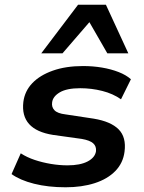

<svg xmlns="http://www.w3.org/2000/svg" viewBox="-20 -784 610 814"><path d="M258 10Q184 10 124.5 -5Q65 -20 29 -46L68 -134Q94 -117 127 -106Q160 -95 196 -89Q232 -83 266 -83Q320 -83 351.5 -99.5Q383 -116 387 -143Q389 -164 375 -176.5Q361 -189 327 -195L205 -212Q135 -223 103.5 -258Q72 -293 79 -352Q85 -398 117 -431.5Q149 -465 204 -484.5Q259 -504 332 -504Q374 -504 412.5 -497.5Q451 -491 483 -478.5Q515 -466 535 -448L493 -363Q459 -387 413.5 -398.5Q368 -410 320 -410Q263 -410 233.5 -392.5Q204 -375 201 -350Q198 -330 211 -316.5Q224 -303 258 -299L377 -281Q450 -269 483 -235.5Q516 -202 508 -141Q502 -93 469 -59Q436 -25 381.5 -7.5Q327 10 258 10ZM155 -558 311 -764H429L524 -558H435L359 -690L245 -558Z"/></svg>

Font: Nunito Sans 10pt SemiExpanded
Style: Bold Italic
Weight: 700
Width: 6
Italic angle: -9°
Designer: Vernon Adams
Foundry: Vernon Adams
Version: Version 3.101;gftools[0.9.27]